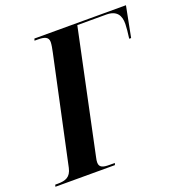

<svg xmlns="http://www.w3.org/2000/svg" viewBox="-161 -825 884 936"><g transform="rotate(-20 281.0 -357.0)"><path d="M-32 0H277L280 -10H252C220 -10 200 -15 200 -41C200 -49 201 -56 204 -69L338 -704H488C542 -704 561 -674 560 -629C560 -614 557 -584 553 -555H563L594 -714H119L116 -704H132C167 -704 188 -698 188 -671C188 -660 184 -636 180 -619L61 -64C51 -19 24 -10 -16 -10H-29Z"/></g></svg>

Font: Noto Serif Display Condensed
Style: Bold Italic
Weight: 700
Width: 3
Italic angle: -12°
Designer: Monotype Design Team
Foundry: Monotype Imaging Inc.
Version: Version 2.009